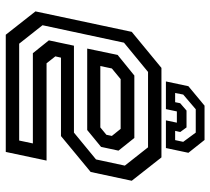

<svg xmlns="http://www.w3.org/2000/svg" viewBox="-52 -678 730 666"><g transform="rotate(90 313.0 -345.0)"><path d="M526 -540 607 -437 576.5 -294.5 452 -191.5H180L175.5 -172L199.5 -141.5H537L507 0H100.5L19.5 -103L90.5 -437L215.5 -540ZM458.5 -446 502.5 -391 489.5 -330.5 431 -282.5H148.5L170.5 -388L242 -446ZM491 -493.5H229.5L128 -410L67.5 -127.5L131.5 -46.5H467.5L477.5 -94H164.5L120 -149.5L138.5 -236.5H440L533 -313L554.5 -413ZM427 -398.5H254.5L217.5 -368L209 -328H422L447.5 -349L451.5 -368ZM465.5 -689.5 510 -633.5 493.5 -555.5H397.5L405.5 -593.5H366.5L358.5 -555.5H262.5L279 -633.5L346.5 -689.5ZM440 -659H359L308 -615.5L302.5 -587.5H334.5L338 -605L363.5 -627H422L438 -605L434 -587.5H466L472 -615.5Z"/></g></svg>

Font: Tourney Medium
Style: Italic
Weight: 500
Italic angle: -12°
Version: Version 1.015